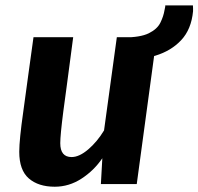

<svg xmlns="http://www.w3.org/2000/svg" viewBox="-20 -698 752 728"><path d="M187.5 10Q125.5 10 89.2 -21.5Q53 -53 53 -122.5Q53 -168 68.5 -276.5Q77.5 -342.5 87.5 -415.8Q97.5 -489 107 -557H257.5Q253 -522 246.2 -471.2Q239.5 -420.5 232.5 -367.8Q225.5 -315 220 -275Q208.5 -185.5 208.5 -155Q208.5 -102.5 251.5 -102.5Q280.5 -102.5 314.5 -131.5Q348.5 -160.5 374.5 -203.5L423 -557H574L498.5 0H362.5L368 -98Q336.5 -51.5 289.2 -20.8Q242 10 187.5 10ZM435.5 -468.5 448 -556Q512 -556 544 -571.8Q576 -587.5 588 -611.8Q600 -636 604 -660.5Q605 -666 606 -670.2Q607 -674.5 606.5 -677.5H711.5Q711.5 -671.5 712 -666.2Q712.5 -661 712 -655.5Q705.5 -587 667.2 -546Q629 -505 568.8 -486.8Q508.5 -468.5 435.5 -468.5Z"/></svg>

Font: Merriweather Sans Italic
Style: Bold
Weight: 700
Italic angle: -7.5°
Designer: Eben Sorkin
Foundry: Eben Sorkin
Version: Version 1.008; ttfautohint (v1.7.19-72a1) -l 8 -r 50 -G 200 